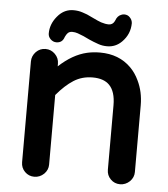

<svg xmlns="http://www.w3.org/2000/svg" viewBox="-51 -732 697 795"><g transform="rotate(5 297.5 -335.0)"><path d="M128.9 -580.1Q128.9 -618.2 155.3 -650.4L163.1 -659.2Q188.5 -684.6 222.7 -684.6Q243.2 -684.6 260.7 -678.7Q280.3 -672.9 298.8 -663.1Q331.1 -647.5 340.8 -644.5Q358.4 -638.7 373 -638.7Q388.7 -638.7 396.5 -653.3Q397.5 -655.3 398.4 -657.2Q405.3 -676.8 420.9 -682.6Q426.8 -685.5 433.6 -685.5Q448.2 -685.5 457 -675.8Q466.8 -666 467.8 -652.3Q467.8 -606.4 434.6 -573.2Q409.2 -547.9 374 -547.9Q354.5 -547.9 337.9 -553.7Q315.4 -561.5 298.3 -569.3Q281.2 -577.1 273.4 -581.1Q259.8 -586.9 248.5 -590.8Q237.3 -594.7 225.6 -594.7Q213.9 -594.7 207 -587.9Q201.2 -582 196.3 -571.3Q188.5 -545.9 163.1 -545.9Q149.4 -545.9 138.7 -556.6Q128.9 -566.4 128.9 -580.1ZM65.4 -39.1V-458Q65.4 -480.5 82 -498Q98.6 -514.6 121.6 -514.6Q144.5 -514.6 161.1 -498Q177.7 -481.4 177.7 -458V-447.3Q234.4 -500 293.9 -513.7Q319.3 -519.5 347.7 -519.5Q426.8 -519.5 476.6 -469.7Q498 -448.2 511.7 -418.9Q534.2 -373 534.2 -316.4V-39.1Q534.2 -16.6 517.6 0Q500 16.6 477.1 16.6Q454.1 16.6 438 0.5Q421.9 -15.6 421.9 -39.1V-306.6Q421.9 -364.3 395.5 -390.6Q372.1 -414.1 326.2 -414.1Q282.2 -414.1 247.6 -392.1Q212.9 -370.1 177.7 -328.1V-39.1Q177.7 -16.6 161.1 0Q143.6 16.6 120.6 16.6Q97.7 16.6 81.5 0.5Q65.4 -15.6 65.4 -39.1Z"/></g></svg>

Font: FakePearl
Style: SemiBold
Weight: 400
Version: Version 1.2